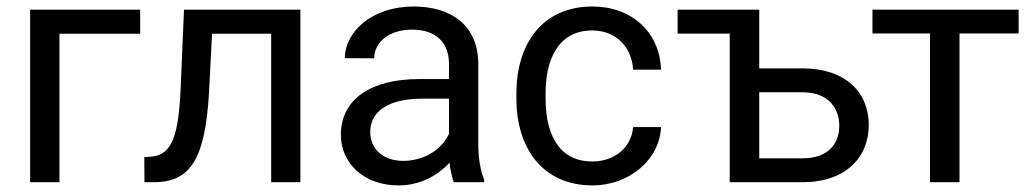

<svg xmlns="http://www.w3.org/2000/svg" viewBox="-20 -558 3160 588"><path d="M409.2 -528.3H72.3V0H162.1V-454.6H409.2Z M543.5 -528.3 533.7 -299.8C527.8 -138.7 505.9 -82 440.4 -78.1L421.9 -76.7L422.4 0H451.7C565.9 0 608.4 -75.7 620.1 -273.9L629.4 -454.6H810.5V0H899.9V-528.3Z M1358.4 -44.9C1361.8 -27.8 1365.2 -11.7 1369.6 0H1462.9V-7.3C1451.2 -34.2 1444.8 -75.7 1444.8 -116.2V-361.3C1444.8 -480 1362.3 -538.1 1246.6 -538.1C1119.1 -538.1 1036.1 -460.4 1036.1 -379.9L1126 -379.4C1126 -429.2 1172.4 -467.3 1241.7 -467.3C1315.9 -467.3 1355 -426.8 1355 -362.3V-315.9H1264.2C1114.7 -315.9 1023.9 -253.4 1023.9 -145C1023.9 -57.1 1095.7 9.8 1199.7 9.8C1257.8 9.8 1302.2 -11.7 1335.4 -39.6C1343.3 -45.9 1350.6 -52.7 1356.9 -60.1C1357.4 -55.2 1357.9 -50.3 1358.4 -44.9ZM1348.6 -136.2C1325.7 -97.2 1276.9 -65.4 1214.4 -65.4C1150.4 -65.4 1113.8 -104.5 1113.8 -153.8C1113.8 -218.3 1171.9 -255.9 1273.9 -255.9H1355V-147.9C1353 -144 1351.1 -140.1 1348.6 -136.2Z M1793.9 -63.5C1685.1 -63.5 1650.9 -157.2 1650.9 -254.9V-273.4C1650.9 -370.1 1686 -464.8 1793.9 -464.8C1865.2 -464.8 1915 -414.6 1918.9 -344.7H2004.4C2000.5 -459.5 1914.6 -538.1 1794.4 -538.1C1638.2 -538.1 1561.5 -419.9 1561.5 -273.4V-254.9C1561.5 -108.4 1638.7 9.8 1794.4 9.8C1906.7 9.8 2000.5 -68.8 2004.4 -168.9H1918.9C1913.6 -104 1859.9 -63.5 1793.9 -63.5Z M2055.2 -528.3V-455.1H2214.8V0H2438C2569.3 0 2640.6 -75.7 2640.6 -175.3C2640.6 -275.4 2569.3 -348.6 2438 -348.6H2305.2V-528.3ZM2305.2 -275.4H2438C2520 -275.4 2550.3 -222.7 2550.3 -173.3C2550.3 -121.6 2520 -73.2 2438 -73.2H2305.2Z M3099.6 -528.3H2651.9V-455.6H2828.1V0H2918.5V-455.6H3099.6Z"/></svg>

Font: Bert Sans
Style: Regular
Weight: 400
Designer: Christian Robertson (Google), Cristiano Sobral
Foundry: Google, Cristiano Sobral
Version: Version 3.101